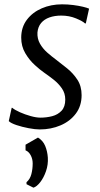

<svg xmlns="http://www.w3.org/2000/svg" viewBox="-20 -588 464 887"><path d="M376.5 -480H372.5Q362.5 -490 331.2 -503Q300 -516 263 -516Q232.5 -516 208.5 -507.5Q184.5 -499 170 -481.8Q155.5 -464.5 153 -438Q151.5 -409.5 164.5 -386.5Q177.5 -363.5 198.2 -345.2Q219 -327 240 -311.5Q263.5 -293.5 290.8 -271.5Q318 -249.5 337.5 -219.8Q357 -190 357 -148.5Q357 -98.5 330.2 -63Q303.5 -27.5 259.5 -8.8Q215.5 10 163.5 10Q142.5 10 112.2 4.2Q82 -1.5 56 -10.2Q30 -19 20.5 -28.5L34 -90H36.5Q48.5 -80 72 -69.5Q95.5 -59 121.5 -51.8Q147.5 -44.5 167 -44.5Q194.5 -44.5 220.8 -51.2Q247 -58 264.2 -76.2Q281.5 -94.5 281.5 -128Q281.5 -157 266 -179.5Q250.5 -202 228 -219.8Q205.5 -237.5 184.5 -252Q165.5 -265 140.5 -287.8Q115.5 -310.5 96.8 -342.2Q78 -374 78 -414Q78 -462 104 -496.5Q130 -531 172.8 -549.5Q215.5 -568 266.5 -568Q292.5 -568 318 -564.8Q343.5 -561.5 363.2 -556.8Q383 -552 391.5 -548ZM102.5 263V253.5Q118.5 240.5 124.8 216.8Q131 193 131 167Q131 146.5 121.8 129.2Q112.5 112 98 106.5V80.5L155.5 47.5Q178.5 61.5 188.8 86.2Q199 111 201 140Q203 172.5 192.5 202.8Q182 233 165.8 253.8Q149.5 274.5 134.5 279Z"/></svg>

Font: Merriweather 7pt Light
Style: Italic
Weight: 300
Italic angle: -7.8°
Designer: Eben Sorkin
Foundry: Eben Sorkin
Version: Version 2.200;gftools[0.9.31]